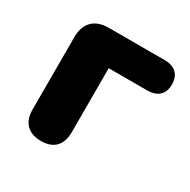

<svg xmlns="http://www.w3.org/2000/svg" viewBox="-120 -606 722 729"><g transform="rotate(30 240.5 -241.5)"><path d="M148 9C204 9 233 -22 233 -79V-359H401C446 -359 472 -382 472 -425C472 -469 446 -492 401 -492H157C95 -492 61 -458 61 -396V-79C61 -22 92 9 148 9Z"/></g></svg>

Font: SN Pro Heavy
Style: Regular
Weight: 800
Designer: Tobias Whetton
Foundry: Supernotes
Version: Version 1.001;Glyphs 3.2 (3249)